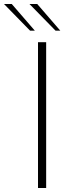

<svg xmlns="http://www.w3.org/2000/svg" viewBox="-106 -945 336 965"><path d="M85 0V-733H126V0ZM173 -791 42 -925H81L197 -791ZM45 -791 -86 -925H-47L69 -791Z"/></svg>

Font: Exo Thin ExtraLight
Style: Regular
Weight: 250
Version: Version 2.000